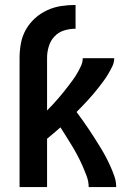

<svg xmlns="http://www.w3.org/2000/svg" viewBox="-20 -755 540 775"><path d="M59 0V-522Q59 -551 64.5 -580.5Q70 -610 84.5 -635.5Q99 -661 121 -681Q143 -701 170 -713.5Q197 -726 226 -730.5Q255 -735 285 -735V-639Q261 -639 238.5 -632Q216 -625 200 -608Q184 -591 177 -568Q170 -545 170 -522V-309Q182 -321 193 -333Q204 -345 214.5 -357Q225 -369 235 -381.5Q245 -394 255 -407Q265 -420 274.5 -433Q284 -446 292 -460Q300 -474 307 -489Q314 -504 314 -520H441Q441 -503 433.5 -487.5Q426 -472 417.5 -457.5Q409 -443 399 -429.5Q389 -416 379 -403Q369 -390 358 -377Q347 -364 335.5 -351.5Q324 -339 312.5 -327Q301 -315 289 -303Q302 -286 314.5 -268Q327 -250 339 -232.5Q351 -215 362.5 -196.5Q374 -178 385.5 -159.5Q397 -141 407 -122Q417 -103 426 -83Q435 -63 442 -42.5Q449 -22 449 0H338Q338 -22 330 -43.5Q322 -65 313 -85.5Q304 -106 293.5 -126Q283 -146 271.5 -165Q260 -184 248 -203Q236 -222 224 -241Q210 -229 197 -217.5Q184 -206 170 -195V0Z"/></svg>

Font: Zed Mono
Style: Bold
Weight: 700
Monospace: yes
Designer: Belleve Invis
Foundry: Belleve Invis
Version: Version 1.0.0; ttfautohint (v1.8.4)